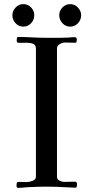

<svg xmlns="http://www.w3.org/2000/svg" viewBox="-20 -910 453 930"><path d="M353 -18Q353 -14 352 -7.5Q351 -1 345 -1Q333 -1 321.5 -2Q310 -3 298 -3Q249 -6 198 -6Q176 -6 154 -5Q132 -4 110 -3Q100 -2 89.5 -1Q79 0 68 0Q60 0 60 -10Q60 -17 61 -23Q62 -29 71 -29Q81 -29 90 -28.5Q99 -28 109 -28Q121 -28 137.5 -34Q154 -40 154 -54V-675Q154 -692 141 -697.5Q128 -703 110.5 -703Q93 -703 78.5 -702.5Q64 -702 62 -707Q61 -709 61 -716Q61 -720 62 -725.5Q63 -731 68 -731Q101 -731 134.5 -729Q168 -727 201 -727H246Q262 -727 278.5 -727Q295 -727 311 -728Q319 -729 326.5 -729.5Q334 -730 341 -730Q352 -730 352 -719Q352 -713 351 -708Q350 -703 342 -703Q330 -703 318.5 -703.5Q307 -704 295 -704Q283 -704 269.5 -696.5Q256 -689 256 -675V-54Q256 -41 268 -35Q280 -29 292 -29Q305 -29 317.5 -29.5Q330 -30 343 -30Q353 -30 353 -18ZM146 -836Q146 -814 130.5 -797.5Q115 -781 93 -781Q71 -781 55.5 -797.5Q40 -814 40 -836Q40 -857 55.5 -873.5Q71 -890 93 -890Q115 -890 130.5 -874Q146 -858 146 -836ZM373 -836Q373 -814 357.5 -797.5Q342 -781 320 -781Q298 -781 282.5 -797.5Q267 -814 267 -836Q267 -858 282.5 -874Q298 -890 320 -890Q342 -890 357.5 -873.5Q373 -857 373 -836Z"/></svg>

Font: Kaisei Decol
Style: Regular
Weight: 400
Designer: Font-Kai, 金井和夫
Foundry: KAZUO KANAI
Version: Version 5.003